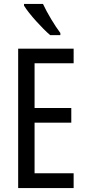

<svg xmlns="http://www.w3.org/2000/svg" viewBox="-20 -963 442 983"><path d="M200 -943H103V-934C129 -891 197 -817 237 -783H289V-794C261 -831 221 -897 200 -943ZM357 0V-76H157V-335H345V-410H157V-639H357V-714H73V0Z"/></svg>

Font: Noto Sans Sinhala UI ExtraCondensed
Style: Regular
Weight: 400
Width: 2
Designer: Jelle Bosma - Monotype Design Team
Foundry: Monotype Imaging Inc.
Version: Version 2.006